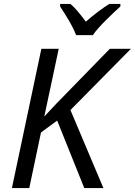

<svg xmlns="http://www.w3.org/2000/svg" viewBox="-20 -964 691 984"><path d="M130 0 190 -285 273 -346 412 0H510L341 -400L651 -714H543L269 -433L207 -367L281 -714H192L41 0ZM370 -784H456C483 -826 565 -902 597 -931V-944H540C504 -921 461 -889 420 -853C393 -889 366 -923 341 -944H288V-931C313 -892 351 -835 370 -784Z"/></svg>

Font: BC Sans
Style: Italic
Weight: 400
Italic angle: -12°
Designer: Monotype Design Team
Designer: Province of B.C.
Foundry: Monotype Imaging Inc.
Version: Version 2.000;GOOG;noto-source:20170915:90ef993387c0